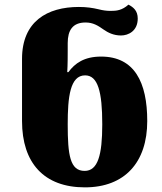

<svg xmlns="http://www.w3.org/2000/svg" viewBox="-20 -794 697 828"><path d="M346 14C518 14 615 -94 615 -272C615 -439 560 -550 416 -550C343 -550 303 -521 275 -483H270C272 -513 272 -558 272 -576V-608C272 -663 293 -697 349 -697C381 -697 402 -684 426 -667C446 -653 470 -641 502 -641C533 -641 574 -660 574 -714C574 -748 555 -763 534 -774C506 -749 482 -747 457 -747C441 -747 424 -749 405 -754C380 -760 353 -764 320 -764C184 -764 75 -702 75 -540V-272C75 -91 170 14 346 14ZM345 -57C282 -57 272 -125 272 -258C272 -375 282 -469 347 -469C402 -469 421 -399 421 -258C421 -125 402 -57 345 -57Z"/></svg>

Font: Noto Serif Georgian Black
Style: Regular
Weight: 900
Designer: Monotype Design Team, Akaki Razmadze
Foundry: Google LLC
Version: Version 2.003